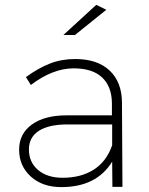

<svg xmlns="http://www.w3.org/2000/svg" viewBox="-20 -763 607 784"><path d="M286.1 -620.1H238.8L373 -743.2L414.1 -723.1ZM439 0 438 -103Q374.5 1 230 1Q153.3 1 105.7 -42.2Q58.1 -85.4 58.1 -151.9Q58.1 -216.8 109.9 -254.4Q161.6 -292 252 -292H437V-342.8Q436 -410.2 396.7 -447Q357.4 -483.9 280.8 -483.9Q195.3 -483.9 106 -416L85.9 -448.2Q136.2 -484.9 183.6 -503.4Q231 -522 287.1 -522Q377.9 -522 427.5 -475.1Q477.1 -428.2 478 -346.2L480 0ZM235.8 -37.1Q310.5 -37.1 362.5 -70.1Q414.6 -103 438 -169.9V-254.9H255.9Q179.2 -254.9 138.7 -228.8Q98.1 -202.6 98.1 -152.8Q98.1 -100.6 135.5 -68.8Q172.9 -37.1 235.8 -37.1Z"/></svg>

Font: Montserrat Ultra Light
Style: Regular
Weight: 200
Designer: Julieta Ulanovsky
Foundry: Julieta Ulanovsky
Version: Version 3.001;PS 003.001;hotconv 1.0.70;makeotf.lib2.5.58329